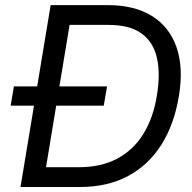

<svg xmlns="http://www.w3.org/2000/svg" viewBox="-20 -748 766 768"><path d="M299.8 0H111.8L125 -79.1H293.9Q384.3 -79.1 449 -113.5Q513.7 -147.9 553.5 -212.4Q593.3 -276.9 607.4 -365.2Q622.1 -453.1 607.7 -516.6Q593.3 -580.1 545.9 -614.3Q498.5 -648.4 413.1 -648.4H215.3L228.5 -727.5H411.6Q517.6 -727.5 587.6 -684.1Q657.7 -640.6 686 -559.3Q714.4 -478 695.8 -365.2Q677.2 -251 625.7 -169.4Q574.2 -87.9 492.2 -43.9Q410.2 0 299.8 0ZM271.5 -727.5 150.9 0H62L182.6 -727.5ZM22.5 -325.2 35.6 -402.3H408.2L395 -325.2Z"/></svg>

Font: Inter 28pt
Style: Italic
Weight: 400
Italic angle: -9.3988°
Designer: Rasmus Andersson
Foundry: rsms
Version: Version 4.001;git-66647c0bb